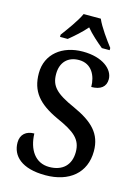

<svg xmlns="http://www.w3.org/2000/svg" viewBox="-138 -1006 789 1091"><g transform="rotate(15 257.0 -460.5)"><path d="M118 -784V-771H163C195 -797 236 -833 264 -866C291 -833 333 -796 364 -771H410V-784C381 -822 334 -886 315 -931H214C194 -886 146 -822 118 -784ZM240 10C380 10 472 -65 472 -193C472 -296 413 -353 298 -405C185 -455 151 -491 151 -562C151 -630 191 -672 257 -672C332 -672 363 -607 363 -542C418 -542 448 -566 448 -610C448 -667 384 -724 266 -724C145 -724 55 -654 55 -541C55 -434 107 -373 224 -319C330 -272 374 -237 374 -162C374 -86 328 -41 249 -41C167 -41 122 -109 119 -203C72 -203 40 -177 40 -129C40 -51 100 10 240 10Z"/></g></svg>

Font: Noto Serif SemiCondensed Medium
Style: Regular
Weight: 500
Width: 4
Designer: Monotype Design Team
Foundry: Monotype Imaging Inc.
Version: Version 2.014